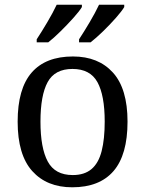

<svg xmlns="http://www.w3.org/2000/svg" viewBox="-20 -786 617 816"><path d="M287 10Q179 10 117 -59Q55 -128 55 -269Q55 -409 114.5 -477.5Q174 -546 290 -546Q398 -546 460 -477.5Q522 -409 522 -269Q522 -128 462.5 -59Q403 10 287 10ZM289 -42Q339 -42 369 -67.5Q399 -93 412 -144Q425 -195 425 -269Q425 -381 394 -437Q363 -493 288 -493Q213 -493 182.5 -437Q152 -381 152 -269Q152 -157 183 -99.5Q214 -42 289 -42ZM316 -619Q337 -651 361 -691.5Q385 -732 401 -766H508V-756Q498 -739 472.5 -710Q447 -681 417.5 -652.5Q388 -624 365 -606H316ZM136 -619Q157 -651 181 -691.5Q205 -732 221 -766H328V-756Q318 -739 292 -710Q266 -681 237 -652.5Q208 -624 185 -606H136Z"/></svg>

Font: Noto Serif Tamil
Style: Italic
Weight: 400
Italic angle: -12°
Designer: Indian Type Foundry, Tom Grace, and the Monotype Design Team
Foundry: Monotype Imaging Inc.
Version: Version 2.003